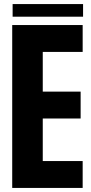

<svg xmlns="http://www.w3.org/2000/svg" viewBox="-20 -923 446 943"><path d="M40 0V-800H386V-668H190V-473H376V-341H190V-132H386V0ZM42 -841V-903H388V-841Z"/></svg>

Font: Big Shoulders Display Black
Style: Regular
Weight: 900
Designer: Patric King
Foundry: XO Type Co
Version: Version 1.000; ttfautohint (v1.8.2)